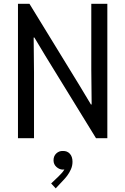

<svg xmlns="http://www.w3.org/2000/svg" viewBox="-20 -740 671 1028"><path d="M76.2 0V-719.7H137.7L408.2 -278.3L466.8 -180.7H470.7L468.8 -367.2V-719.7H554.7V0H494.1L222.7 -441.4L164.1 -539.1H160.2L162.1 -352.5V0ZM278.3 268.6 253.9 242.2 293.9 204.1Q304.2 194.3 312.7 184.3Q321.3 174.3 326.2 164.3Q331.1 154.3 330.1 144.5L345.7 142.6Q343.8 152.8 336.7 160.4Q329.6 168 316.4 168Q298.3 168 282.5 154.1Q266.6 140.1 266.6 118.2Q266.6 95.2 281.7 81.3Q296.9 67.4 316.4 68.4Q339.4 67.4 353.8 83Q368.2 98.6 368.2 126Q368.2 147.9 359.4 167.2Q350.6 186.5 339.4 201.2Q328.1 215.8 320.3 223.6Z"/></svg>

Font: Reddit Sans Condensed
Style: Regular
Weight: 400
Designer: Stephen Hutchings
Foundry: Reddit
Version: Version 1.014